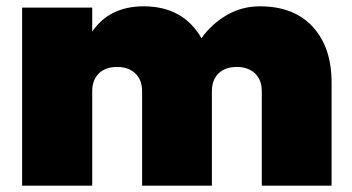

<svg xmlns="http://www.w3.org/2000/svg" viewBox="-20 -588 1116 608"><path d="M809 0V-299Q809 -335 787.5 -355.5Q766 -376 730 -376Q693 -376 672 -355.5Q651 -335 651 -299V0H430V-299Q430 -335 408.5 -355.5Q387 -376 351 -376Q314 -376 293 -355.5Q272 -335 272 -299V0H50V-564H272V-488Q327 -568 435 -568Q560 -568 618 -467Q649 -511 697 -539.5Q745 -568 803 -568Q911 -568 970.5 -503Q1030 -438 1030 -327V0Z"/></svg>

Font: Poppins Black
Style: Regular
Weight: 900
Designer: Ninad Kale (Devanagari), Jonny Pinhorn (Latin)
Foundry: Indian Type Foundry
Version: Version 3.200;PS 1.000;hotconv 16.6.54;makeotf.lib2.5.65590